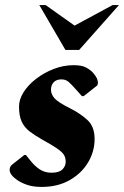

<svg xmlns="http://www.w3.org/2000/svg" viewBox="-20 -727 489 757"><path d="M144 10Q111 10 87.5 2Q64 -6 48 -17Q18 -38 18 -57Q18 -71 29 -79L76 -116H82L99 -95Q117 -72 137 -59Q157 -46 183 -46Q213 -46 226 -59Q239 -72 239 -89Q239 -105 232 -116.5Q225 -128 204.5 -142Q184 -156 144 -178Q116 -194 96 -209.5Q76 -225 65.5 -247.5Q55 -270 55 -307Q55 -335 73 -363.5Q91 -392 122 -416Q153 -440 191.5 -455Q230 -470 270 -470Q303 -470 320 -460.5Q337 -451 347 -440Q366 -418 366 -402Q366 -392 362 -389L310 -348H303L277 -377Q261 -395 250 -404.5Q239 -414 222 -414Q202 -414 191.5 -402.5Q181 -391 181 -373Q181 -356 194.5 -340Q208 -324 258 -299Q296 -280 324.5 -254Q353 -228 353 -179Q353 -130 327.5 -87Q302 -44 255 -17Q208 10 144 10ZM238 -530 135 -707H160L274 -626L424 -707H449L292 -530Z"/></svg>

Font: Spectral ExtraBold
Style: Italic
Weight: 800
Italic angle: -10°
Designer: Jean-Baptiste Levee
Foundry: Production Type
Version: Version 2.001